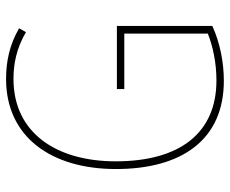

<svg xmlns="http://www.w3.org/2000/svg" viewBox="-84 -682 775 648"><g transform="rotate(-90 304.0 -357.5)"><path d="M328 -351V-326H515V-44C472 -27 416 -15 357 -15C180 -15 84 -138 84 -355C84 -555 180 -700 362 -700C413 -700 465 -690 520 -658L533 -681C478 -713 422 -725 362 -725C165 -725 58 -571 58 -354C58 -133 156 10 356 10C417 10 485 -3 541 -29V-351Z"/></g></svg>

Font: Noto Sans Oriya Cond Thin
Style: Regular
Weight: 100
Width: 3
Designer: Amélie Bonet and Sol Matas
Foundry: Google LLC
Version: Version 2.006